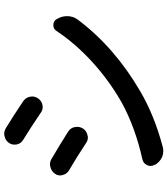

<svg xmlns="http://www.w3.org/2000/svg" viewBox="41 -842 827 950"><g transform="rotate(-90 455.0 -367.5)"><path d="M237.3 -667Q219.7 -677.7 214.8 -698.2Q213.9 -704.1 213.9 -710Q213.9 -723.6 221.7 -736.3Q233.4 -753.9 254.9 -758.8Q261.7 -760.7 267.6 -760.7Q281.2 -760.7 294.9 -752.9Q360.4 -712.9 429.7 -666Q447.3 -653.3 451.2 -631.8Q452.1 -627 452.1 -622.1Q452.1 -606.4 442.4 -592.8Q430.7 -575.2 409.2 -571.3Q404.3 -570.3 399.4 -570.3Q383.8 -570.3 371.1 -580.1Q300.8 -627.9 237.3 -667ZM200.2 24.4Q191.4 26.4 181.6 26.4Q167 26.4 152.3 20.5Q128.9 9.8 115.2 -12.7L114.3 -15.6Q108.4 -26.4 108.4 -36.1Q108.4 -44.9 112.3 -53.7Q121.1 -72.3 141.6 -77.1Q299.8 -112.3 422.9 -179.7Q532.2 -242.2 623 -325.2Q713.9 -408.2 776.4 -502Q786.1 -517.6 805.7 -517.6Q825.2 -517.6 835 -501L837.9 -495.1Q849.6 -474.6 849.6 -449.2Q849.6 -419.9 833 -397.5Q695.3 -213.9 476.6 -86.9Q356.4 -16.6 200.2 24.4ZM85.9 -440.4Q68.4 -451.2 63.5 -471.7Q61.5 -477.5 61.5 -483.4Q61.5 -497.1 69.3 -508.8Q82 -527.3 103.5 -532.2Q110.4 -534.2 116.2 -534.2Q130.9 -534.2 143.6 -526.4Q211.9 -486.3 278.3 -444.3Q296.9 -432.6 300.8 -411.1Q301.8 -405.3 301.8 -399.4Q301.8 -383.8 293 -370.1Q281.2 -352.5 259.8 -348.6Q254.9 -346.7 249 -346.7Q234.4 -346.7 220.7 -356.4Q151.4 -402.3 85.9 -440.4Z"/></g></svg>

Font: Gen Jyuu Gothic P Medium
Style: Regular
Weight: 500
Designer: [Source Han Sans]
Ryoko NISHIZUKA  (kana & ideographs); Paul D. Hunt (Latin, Greek & Cyrillic); Wenlong ZHANG  (bopomofo
Version: Version 1.002.20150607